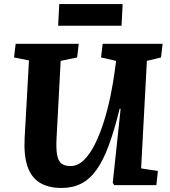

<svg xmlns="http://www.w3.org/2000/svg" viewBox="-20 -917 841 951"><path d="M679 -83 762 -70 754.5 0H545.5L538.5 -12L577.5 -378H572.5Q546.5 -272 518.8 -197Q491 -122 457.8 -75.5Q424.5 -29 382 -7.5Q339.5 14 285 14Q219 14 176.5 -12.5Q134 -39 115.7 -94Q97.5 -149 102 -233L123.5 -617.5L49.5 -632.5L57.5 -700H370L362 -632.5L280.5 -615.5L260 -230Q257.5 -180.5 262.8 -150.5Q268 -120.5 284 -107.5Q300 -94.5 329 -94.5Q364.5 -94.5 394.8 -123.5Q425 -152.5 449.7 -202Q474.5 -251.5 494 -313.3Q513.5 -375 527.2 -441.5Q541 -508 549 -570L555 -615.5L480.5 -632.5L488.5 -700H785.5L777.5 -632.5L707.5 -615.5ZM273.5 -897H587.5L582 -789.5H268Z"/></svg>

Font: Literata
Style: Italic
Weight: 400
Italic angle: -2°
Designer: Latin by Veronika Burian and Jose Scaglione. Greek by Irene Vlachou. Cyrillic by Vera Evstafieva
Foundry: TypeTogether
Version: Version 3.103;gftools[0.9.29]